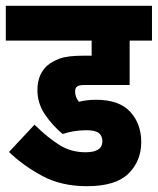

<svg xmlns="http://www.w3.org/2000/svg" viewBox="-20 -642 544 662"><path d="M278 -193Q255 -193 234.5 -189.5Q214 -186 196 -180Q160 -210 134.5 -248Q109 -286 109 -332Q109 -385 143 -416Q159 -430 186 -440Q213 -450 267 -450H296V-502H0V-622H504V-502H427V-349H276Q261 -349 254.5 -347.5Q248 -346 244 -342Q239 -337 239 -327Q239 -317 242 -308.5Q245 -300 252 -291Q279 -298 311 -298Q391 -298 429 -256.5Q467 -215 467 -152Q467 -87 423 -43.5Q379 0 280 0Q192 0 126.5 -35Q61 -70 11 -118L99 -212Q145 -167 185 -142Q225 -117 275 -117Q333 -117 333 -155Q333 -173 321 -183Q309 -193 278 -193Z"/></svg>

Font: Noto Sans ExtraCondensed ExtraBold
Style: Regular
Weight: 800
Width: 2
Designer: Monotype Design Team
Foundry: Monotype Imaging Inc.
Version: Version 2.013; ttfautohint (v1.8.4.7-5d5b)